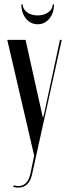

<svg xmlns="http://www.w3.org/2000/svg" viewBox="-20 -676 313 871"><path d="M96 -495 174 -144H176L183 -173L252 -495H260L125 117Q119 144 103.5 159.5Q88 175 63 175Q52 175 40 172L42 165Q73 173 91.5 159.5Q110 146 117 116L135 30L13 -495ZM219 -656H225Q225 -617 204 -591.5Q183 -566 151 -566Q119 -566 98 -591.5Q77 -617 77 -656H83Q83 -635 102.5 -620.5Q122 -606 151 -606Q180 -606 199.5 -620.5Q219 -635 219 -656Z"/></svg>

Font: Moniqa SemBd Narrow Display
Style: Regular
Weight: 600
Width: 4
Designer: Rajesh Rajput
Foundry: Rajesh Rajput
Version: Version 1.000